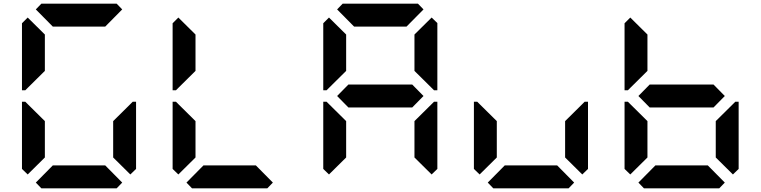

<svg xmlns="http://www.w3.org/2000/svg" viewBox="-20 -1020 4120 1040"><path d="M130 -75 99 -105V-469H117L130 -456L223 -364V-167ZM130 -544 117 -531H99V-894L130 -925L223 -833V-636ZM174 -969 204 -1000H612L642 -969L550 -876H266ZM642 -31 612 0H204L174 -31L266 -124H550ZM686 -456 699 -469H717V-105L686 -75L593 -167V-364Z M946 -75 915 -105V-469H933L946 -456L1039 -364V-167ZM946 -544 933 -531H915V-894L946 -925L1039 -833V-636ZM1458 -31 1428 0H1020L990 -31L1082 -124H1366Z M1762 -75 1731 -105V-469H1749L1762 -456L1855 -364V-167ZM1762 -544 1749 -531H1731V-894L1762 -925L1855 -833V-636ZM2213 -562 2274 -500 2213 -438H1867L1806 -500L1867 -562ZM1806 -969 1836 -1000H2244L2274 -969L2182 -876H1898ZM2318 -925 2349 -895V-531H2331L2318 -544L2225 -636V-833ZM2318 -456 2331 -469H2349V-105L2318 -75L2225 -167V-364Z M2578 -75 2547 -105V-469H2565L2578 -456L2671 -364V-167ZM3090 -31 3060 0H2652L2622 -31L2714 -124H2998ZM3134 -456 3147 -469H3165V-105L3134 -75L3041 -167V-364Z M3394 -75 3363 -105V-469H3381L3394 -456L3487 -364V-167ZM3394 -544 3381 -531H3363V-894L3394 -925L3487 -833V-636ZM3845 -562 3906 -500 3845 -438H3499L3438 -500L3499 -562ZM3906 -31 3876 0H3468L3438 -31L3530 -124H3814ZM3950 -456 3963 -469H3981V-105L3950 -75L3857 -167V-364Z"/></svg>

Font: DSEG7 Classic Mini
Style: Bold
Weight: 700
Designer: Keshikan(Twitter:@keshinomi_88pro)
Version: Version 0.46